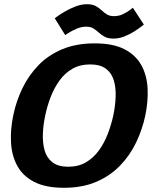

<svg xmlns="http://www.w3.org/2000/svg" viewBox="-20 -882 722 912"><path d="M283.7 10Q196.7 10 142.5 -18Q88.3 -46 62 -94.5Q35.7 -143 32.3 -205Q29 -267 43 -334Q57 -402 86.8 -463.5Q116.7 -525 163.5 -573Q210.3 -621 276.5 -648.5Q342.7 -676 429.7 -676Q516.7 -676 570.5 -648.5Q624.3 -621 651 -573Q677.7 -525 681 -463.5Q684.3 -402 670.3 -334Q656.3 -267 626.5 -205Q596.7 -143 549.5 -94.5Q502.3 -46 436.5 -18Q370.7 10 283.7 10ZM304.3 -90Q352.3 -90 388.2 -111Q424 -132 449.7 -167.3Q475.3 -202.7 492 -246.2Q508.7 -289.7 518.3 -334Q527.7 -379 529.3 -422Q531 -465 520.7 -500Q510.3 -535 483.2 -555.5Q456 -576 408 -576Q360 -576 324.2 -555.5Q288.3 -535 263 -500Q237.7 -465 221 -422Q204.3 -379 195 -334Q185.3 -289.7 183.7 -246.2Q182 -202.7 192 -167.3Q202 -132 229.2 -111Q256.3 -90 304.3 -90ZM240 -795.3Q240 -795.3 253.8 -805.3Q267.7 -815.3 290.8 -828.7Q314 -842 340.8 -852Q367.7 -862 392.7 -862Q418.7 -862 434.3 -853.5Q450 -845 462 -833.7Q474 -822.3 487.5 -813.8Q501 -805.3 521.3 -805.3Q545 -805.3 565.3 -815.3Q585.7 -825.3 598.3 -835.3Q611 -845.3 611 -845.3L663.3 -765.3Q663.3 -765.3 650.5 -755.3Q637.7 -745.3 616.7 -732Q595.7 -718.7 570.3 -708.7Q545 -698.7 519 -698.7Q494 -698.7 477.8 -707.2Q461.7 -715.7 449.5 -727Q437.3 -738.3 424 -746.8Q410.7 -755.3 390 -755.3Q366.3 -755.3 343.3 -745.3Q320.3 -735.3 305 -725.3Q289.7 -715.3 289.7 -715.3Z"/></svg>

Font: Epunda Slab Light
Style: Italic
Weight: 300
Italic angle: -12°
Designer: Simon Atzbach
Foundry: typofactur
Version: Version 1.102